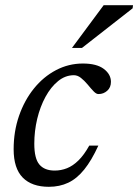

<svg xmlns="http://www.w3.org/2000/svg" viewBox="-20 -709 532 739"><path d="M264.5 -419.5Q231.5 -419.5 203.8 -397Q176 -374.5 155.2 -336.5Q134.5 -298.5 123.2 -251.5Q112 -204.5 112 -156Q112 -98.5 131.8 -75.5Q151.5 -52.5 190.5 -52.5Q215 -52.5 237.8 -61.5Q260.5 -70.5 282 -91.5Q303.5 -112.5 323.5 -148.5H358.5Q332.5 -91.5 304.2 -56.5Q276 -21.5 242.8 -5.8Q209.5 10 168 10Q102.5 10 67.5 -25.5Q32.5 -61 32.5 -134.5Q32.5 -203 53.2 -263Q74 -323 110.5 -368.2Q147 -413.5 195.5 -439Q244 -464.5 299 -464.5Q352 -464.5 379.5 -443.8Q407 -423 407 -394Q407 -372.5 392.8 -359.8Q378.5 -347 359.5 -347Q351 -346.5 340.8 -357Q330.5 -367.5 317.5 -383.5Q304.5 -399 291.5 -409.2Q278.5 -419.5 264.5 -419.5ZM257 -524.5 379 -689H492L490.5 -677L295.5 -524.5Z"/></svg>

Font: Newsreader
Style: Italic
Weight: 400
Italic angle: -17°
Designer: Hugues Gentile
Foundry: Production Type
Version: Version 1.003